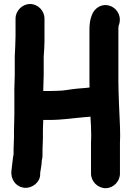

<svg xmlns="http://www.w3.org/2000/svg" viewBox="-20 -770 671 982"><path d="M207.5 -557V-675C207.5 -714.8 174.3 -749.5 134 -749.5C93.9 -749.5 59.5 -715.1 59.5 -675V-587C59.5 -553.2 57 -518 55.5 -481.3V-387C55.5 -352.7 52.3 -321.7 53.5 -284.8V-187C53.5 -158.5 51.5 -129.7 51.5 -101V-65C51.5 -45.5 49.5 -28.6 49.5 -9V17.6C48.4 23 47.2 29.8 46.6 35.5L44.1 55.5C42.3 69.6 40 88.1 38.6 102.6C33 147.4 62.3 187 106 190.5C146 193.7 185.5 161.2 185.5 122V114C188.5 95.7 193.5 69.8 193.5 54C193.5 51.4 193.9 48.2 195 44.4C197.7 34.9 197.5 22.6 197.5 12V-8C197.5 -25.3 199.5 -43.2 199.5 -65V-103C199.5 -119.6 200.7 -136.7 201.3 -156.5H233C298.1 -156.5 353.7 -165.9 410 -170.5L434.1 -172.5C437.3 -172.9 437.9 -172.9 442.6 -173.4C444.7 -142.6 446.5 -109.9 446.5 -78.3C445.9 -64.8 445.5 -51 445.5 -39V118C445.5 158.1 479.9 192.5 520 192.5C560.3 192.5 593.5 157.8 593.5 118V-39C593.5 -50.2 594.5 -62.7 594.5 -76C594.5 -131 590.3 -185.3 588.5 -240.4L586.5 -298.4C585.8 -318.3 585.5 -336.8 585.5 -354V-624C585.5 -626.6 586.5 -633.3 586.5 -637.6C604.9 -683.5 581 -723.5 549 -737.5C501.9 -758 460.5 -726.8 449.3 -691.4C440.9 -672.1 437.5 -645.1 437.5 -621V-354C437.5 -343.6 437.7 -333.7 438 -322.6C433 -321.9 425 -320.8 421 -320.5L373 -316.5C338.1 -313.5 308.8 -305.5 272 -305.5C257.4 -305.5 244.2 -304.5 233 -304.5H201.2C201 -330.9 203.5 -358.8 203.5 -387V-479.7C204.8 -506.1 207.5 -531.6 207.5 -557Z"/></svg>

Font: Smoothie
Style: SeBd
Weight: 600
Foundry: Cannot Into Space Fonts
Version: Version 0.8